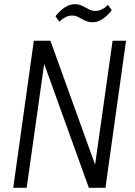

<svg xmlns="http://www.w3.org/2000/svg" viewBox="-20 -894 641 914"><path d="M580 -700 482 0H403L191 -588H190L107 0H43L141 -700H220L432 -112H433L516 -700ZM244 -817Q267 -845 289.5 -859.5Q312 -874 335 -874Q356 -874 371.5 -866.5Q387 -859 402 -850.5Q417 -842 433 -842Q449 -842 464 -849Q479 -856 494 -871L512 -845Q490 -817 467 -802.5Q444 -788 421 -788Q401 -788 385 -796Q369 -804 354.5 -812Q340 -820 323 -820Q308 -820 293.5 -813Q279 -806 262 -791Z"/></svg>

Font: Pathway Extreme SemiCondensed ExtraLight
Style: Italic
Weight: 250
Width: 4
Italic angle: -8°
Version: Version 1.001;gftools[0.9.26]